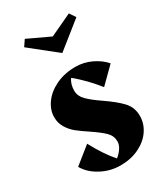

<svg xmlns="http://www.w3.org/2000/svg" viewBox="-177 -762 738 853"><g transform="rotate(-30 192.5 -335.0)"><path d="M257 -274Q311 -237 339 -207Q367 -177 367 -133Q367 -94 344 -60Q321 -26 279 -5.5Q237 15 183 15Q131 15 84.5 -10Q38 -35 16 -74L102 -143Q142 -68 184 -20Q201 -33 212.5 -50.5Q224 -68 224 -85Q224 -113 203.5 -133.5Q183 -154 140 -183Q105 -206 84 -223Q63 -240 48.5 -264Q34 -288 34 -318Q34 -355 58.5 -389Q83 -423 127 -444Q171 -465 227 -465Q270 -465 308.5 -446.5Q347 -428 371 -400L293 -323Q245 -384 187 -432Q170 -410 170 -375Q170 -348 191.5 -326Q213 -304 257 -274ZM137 0H138ZM74 -654 95 -685 208 -632 321 -685 342 -654 208 -547Z"/></g></svg>

Font: Rakkas
Style: Regular
Weight: 400
Designer: Zeynep Akay
Foundry: Zeynep Akay
Version: Version 2.000